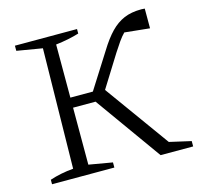

<svg xmlns="http://www.w3.org/2000/svg" viewBox="-98 -762 897 866"><g transform="rotate(-15 351.0 -329.0)"><path d="M41 0V-21Q92 -38 151 -43L160 -603L41 -623V-647H331V-626Q282 -611 222 -604V-356H327L431 -520Q461 -569 490 -599Q519 -629 553 -643.5Q587 -658 634 -658Q642 -658 650 -657V-565L533 -577Q519 -563 505 -543Q491 -523 475 -498L382 -349L599 -48L700 -25V0H548L327 -309H222V-43L332 -24V0Z"/></g></svg>

Font: Piazzolla SC Light
Style: Regular
Weight: 300
Designer: Juan Pablo del Peral
Foundry: Huerta Tipografica
Version: Version 1.330